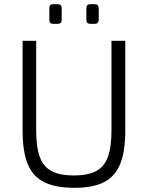

<svg xmlns="http://www.w3.org/2000/svg" viewBox="-20 -885 706 918"><path d="M579 -690V-261Q579 -162 555 -102Q531 -42 478 -14.5Q425 13 336 13Q245 13 190.5 -14.5Q136 -42 112 -102Q88 -162 88 -261V-690H153V-261Q153 -181 170.5 -134Q188 -87 227.5 -66.5Q267 -46 333 -46Q399 -46 438.5 -66.5Q478 -87 495.5 -134Q513 -181 513 -261V-690ZM433 -865Q452 -865 452 -846V-790Q452 -771 433 -771H412Q393 -771 393 -790V-846Q393 -865 412 -865ZM256 -865Q275 -865 275 -846V-790Q275 -771 256 -771H234Q216 -771 216 -790V-846Q216 -865 234 -865Z"/></svg>

Font: Exo 2 Light
Style: Regular
Weight: 300
Designer: Natanael Gama
Foundry: Natanael Gama
Version: Version 2.010